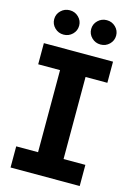

<svg xmlns="http://www.w3.org/2000/svg" viewBox="-139 -1015 754 1085"><g transform="rotate(15 238.5 -472.5)"><path d="M36 0V-123.7H163.8V-603.8H36V-727.5H440.6V-603.8H313V-123.7H440.6V0ZM346.7 -802.7Q316.4 -802.7 295 -823.6Q273.5 -844.6 273.5 -873.9Q273.5 -903.5 295 -924.2Q316.4 -945 346.7 -945Q377 -945 398.3 -924.2Q419.6 -903.5 419.6 -874Q419.6 -844.5 398.3 -823.6Q377 -802.7 346.7 -802.7ZM130.3 -802.7Q100 -802.7 78.6 -823.6Q57.2 -844.6 57.2 -873.9Q57.2 -903.5 78.6 -924.2Q100 -945 130.3 -945Q160.6 -945 181.9 -924.2Q203.2 -903.5 203.2 -874Q203.2 -844.5 181.9 -823.6Q160.6 -802.7 130.3 -802.7Z"/></g></svg>

Font: Inter Variable LoSnoCo
Style: Regular
Weight: 400
Designer: Rasmus Andersson
Foundry: rsms
Version: Version 4.000;git-a52131595; featfreeze: case,dlig,ss01,ss02